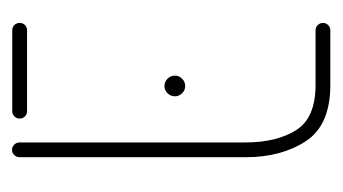

<svg xmlns="http://www.w3.org/2000/svg" viewBox="-143 -416 559 313"><g transform="rotate(90 136.5 -259.5)"><path d="M212.2 -12.2V-380.4Q212.2 -430.4 192.4 -462.4Q172.6 -494.4 118.5 -494.4H29.6Q24.4 -494.4 20.9 -498Q17.4 -501.5 17.4 -506.7Q17.4 -511.5 20.9 -515Q24.4 -518.5 29.6 -518.5H118.5Q184.1 -518.5 210.2 -478.5Q236.3 -438.5 236.3 -380.4V-12.2Q236.3 -7 232.8 -3.3Q229.3 0.4 224.1 0.4Q219.3 0.4 215.7 -3.3Q212.2 -7 212.2 -12.2ZM17.4 -12.2Q17.4 -17.4 20.9 -20.7Q24.4 -24.1 29.3 -24.1H161.5Q166.3 -24.1 169.8 -20.6Q173.3 -17 173.3 -12.2Q173.3 -7 169.8 -3.5Q166.3 0 161.5 0H29.3Q24.1 0 20.7 -3.5Q17.4 -7 17.4 -12.2ZM103.3 -265.2Q103.3 -271.9 108.3 -276.9Q113.3 -281.9 120.4 -281.9Q127 -281.9 132 -276.9Q137 -271.9 137 -265.2Q137 -258.1 132 -253.1Q127 -248.1 120.4 -248.1Q113.3 -248.1 108.3 -253.1Q103.3 -258.1 103.3 -265.2Z"/></g></svg>

Font: 26F Galaxy Hebrew Thin
Style: Regular
Weight: 100
Designer: C₂₉H₂₅N₃O₅
Version: Version 1.000